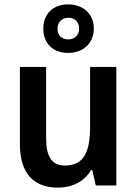

<svg xmlns="http://www.w3.org/2000/svg" viewBox="-20 -848 626 878"><path d="M292 -606C360 -606 409 -650 409 -718C409 -785 359 -828 292 -828C223 -828 178 -785 178 -717C178 -649 223 -606 292 -606ZM293 -668C260 -668 243 -687 243 -717C243 -747 264 -767 293 -767C322 -767 342 -747 342 -717C342 -687 321 -668 293 -668ZM512 -542H392V-271C392 -154 365 -91 276 -91C217 -91 191 -132 191 -215V-542H71V-189C71 -56 133 10 245 10C308 10 365 -16 396 -70H402L418 0H512Z"/></svg>

Font: Noto Sans Gujarati UI SemiCondensed SemiBold
Style: Regular
Weight: 600
Width: 4
Designer: Jelle Bosma - Monotype Design Team, Universal Thirst
Foundry: Monotype Imaging Inc.
Version: Version 2.106